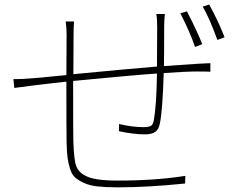

<svg xmlns="http://www.w3.org/2000/svg" viewBox="-20 -802 1040 832"><path d="M856.4 -610.4 825.2 -598.6Q802.7 -664.1 761.7 -744.1L790 -752.9Q835.9 -664.1 856.4 -610.4ZM657.2 -741.2H694.3Q691.4 -716.8 691.4 -682.6Q691.4 -565.4 690.4 -515.6Q794.9 -523.4 832 -525.4Q860.4 -526.4 891.6 -528.3V-491.2Q878.9 -492.2 832 -492.2Q787.1 -492.2 689.5 -485.4Q684.6 -324.2 672.9 -267.6Q668 -241.2 652.8 -230.5Q637.7 -219.7 608.4 -219.7Q560.5 -219.7 495.1 -233.4L496.1 -264.6Q553.7 -251 601.6 -251Q625 -251 634.3 -256.8Q643.6 -262.7 646.5 -281.2Q658.2 -344.7 660.2 -483.4Q569.3 -477.5 296.9 -451.2Q296.9 -205.1 297.9 -188.5Q300.8 -105.5 310.5 -82Q328.1 -35.2 405.3 -24.4Q439.5 -19.5 490.2 -19.5Q655.3 -19.5 783.2 -40L782.2 -6.8Q621.1 9.8 489.3 9.8Q438.5 9.8 403.3 5.9Q368.2 2 343.8 -9.3Q319.3 -20.5 305.2 -33.2Q291 -45.9 283.2 -71.3Q275.4 -96.7 272.5 -120.6Q269.5 -144.5 268.6 -185.5Q267.6 -227.5 267.6 -448.2Q241.2 -445.3 214.4 -442.4Q187.5 -439.5 161.1 -436Q134.8 -432.6 124 -431.6Q59.6 -423.8 42 -420.9L38.1 -459Q78.1 -459 121.1 -462.9Q135.7 -463.9 156.7 -465.8Q177.7 -467.8 210.9 -471.2Q244.1 -474.6 267.6 -476.6L268.6 -651.4Q268.6 -682.6 264.6 -709H300.8Q298.8 -683.6 298.8 -651.4L297.9 -480.5Q508.8 -501 660.2 -513.7Q661.1 -568.4 661.1 -682.6Q661.1 -721.7 657.2 -741.2ZM858.4 -773.4 886.7 -782.2Q927.7 -707 953.1 -640.6L921.9 -628.9Q885.7 -728.5 858.4 -773.4Z"/></svg>

Font: Gen Shin Gothic Monospace ExtraLight
Style: Regular
Weight: 200
Designer: [Source Han Sans]
Ryoko NISHIZUKA  (kana & ideographs); Paul D. Hunt (Latin, Greek & Cyrillic); Wenlong ZHANG  (bopomofo
Version: Version 1.002.20150607